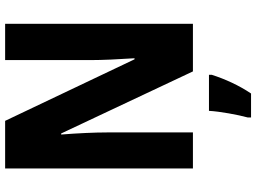

<svg xmlns="http://www.w3.org/2000/svg" viewBox="-142 -612 975 730"><g transform="rotate(-90 345.0 -246.5)"><path d="M620 0V-714H482V-391C482 -345 485 -281 489 -222H485L251 -714H70V0H207V-326C207 -373 204 -438 199 -501H203L439 0ZM426 72V61H289C287 101 274 172 264 208V221H355C386 175 410 122 426 72Z"/></g></svg>

Font: Noto Sans Bengali Condensed
Style: Bold
Weight: 700
Width: 3
Designer: Joana Ranito - Universal Thirst; Jelle Bosma - Monotype Design Team
Foundry: Universal Thirst ehf.
Version: Version 3.000